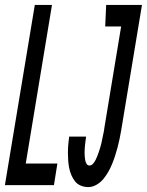

<svg xmlns="http://www.w3.org/2000/svg" viewBox="-44 -755 599 783"><path d="M-24 0 98 -735H168L61 -88H190L176 0ZM316 8Q300 8 285.5 2Q271 -4 262 -15.5Q253 -27 247 -41Q241 -55 238 -70.5Q235 -86 234 -102Q233 -118 233 -134Q233 -150 234.5 -166Q236 -182 238 -198H307Q306 -190 305 -182Q304 -174 303 -166Q302 -158 301.5 -149.5Q301 -141 301 -133Q301 -125 301.5 -117.5Q302 -110 303.5 -102Q305 -94 309 -87Q313 -80 321 -80Q329 -80 335.5 -87.5Q342 -95 346 -103Q350 -111 353 -119Q356 -127 359 -135.5Q362 -144 364.5 -152.5Q367 -161 369 -169Q371 -177 372.5 -185.5Q374 -194 376 -202.5Q378 -211 379.5 -219Q381 -227 382 -236L450 -647H385L389 -735H535L450 -222Q447 -205 443.5 -188Q440 -171 435.5 -154Q431 -137 425.5 -120Q420 -103 413.5 -87Q407 -71 398 -55Q389 -39 377.5 -25Q366 -11 349.5 -1.5Q333 8 316 8Z"/></svg>

Font: Iosevka Curly Semibold Oblique
Style: Regular
Weight: 600
Italic angle: -9°
Monospace: yes
Designer: Belleve Invis
Foundry: Belleve Invis
Version: Version 11.1.0; ttfautohint (v1.8.3)